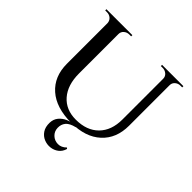

<svg xmlns="http://www.w3.org/2000/svg" viewBox="-209 -759 1120 1120"><g transform="rotate(45 351.0 -199.0)"><path d="M188 -600V-222Q188 -127 235.5 -72.5Q283 -18 365 -18Q455 -18 506 -69.5Q557 -121 557 -211V-600H610V-213Q610 -108 543.5 -47Q477 14 360 14Q235 14 166.5 -46.5Q98 -107 98 -212V-600ZM100 -600V-547H98Q97 -566 83.5 -578Q70 -590 50 -590Q50 -590 43 -590Q36 -590 36 -590V-600ZM250 -600V-590Q250 -590 242.5 -590Q235 -590 235 -590Q216 -590 202 -578Q188 -566 188 -547H186V-600ZM559 -600V-547H557Q557 -566 543 -578Q529 -590 510 -590Q510 -590 502.5 -590Q495 -590 495 -590V-600ZM671 -600V-590Q671 -590 664 -590Q657 -590 657 -590Q638 -590 624 -578Q610 -566 610 -547H608V-600ZM387 10 397 13Q355 23 339 43Q323 63 324 91Q325 119 344.5 137.5Q364 156 392 156.5Q420 157 444 133L450 139Q442 167 421.5 182.5Q401 198 375 201Q349 204 324.5 194Q300 184 284.5 161Q269 138 270 102Q271 73 287.5 52.5Q304 32 330.5 20.5Q357 9 387 10Z"/></g></svg>

Font: Cinzel Medium
Style: Regular
Weight: 500
Designer: Natanael Gama
Version: Version 2.000